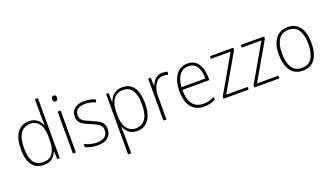

<svg xmlns="http://www.w3.org/2000/svg" viewBox="-82 -1495 3942 2278"><g transform="rotate(-20 1889.5 -356.0)"><path d="M250 -83Q152 -83 102.5 -151.5Q53 -220 53 -350Q53 -488 106 -560Q159 -632 255 -632Q319 -632 358 -599.5Q397 -567 412 -522H415Q413 -574 413 -623V-853H451V-93H420L415 -195H413Q396 -151 357.5 -117Q319 -83 250 -83ZM254 -117Q337 -117 375 -176Q413 -235 413 -341V-374Q413 -481 374.5 -539.5Q336 -598 258 -598Q178 -598 135.5 -535Q93 -472 93 -350Q93 -236 132 -176.5Q171 -117 254 -117Z M635 -818Q653 -818 659.5 -807.5Q666 -797 666 -781Q666 -765 659 -754.5Q652 -744 635 -744Q619 -744 612 -754.5Q605 -765 605 -781Q605 -797 612 -807.5Q619 -818 635 -818ZM654 -622V-93H616V-622Z M1104 -226Q1104 -160 1059.5 -121.5Q1015 -83 927 -83Q879 -83 840 -93Q801 -103 776 -116V-157Q808 -139 847 -128.5Q886 -118 927 -118Q1000 -118 1033 -146.5Q1066 -175 1066 -226Q1066 -260 1049.5 -281Q1033 -302 1003.5 -317.5Q974 -333 935 -349Q892 -366 858.5 -383.5Q825 -401 805.5 -428Q786 -455 786 -500Q786 -560 830.5 -596Q875 -632 954 -632Q995 -632 1031 -624Q1067 -616 1095 -602L1080 -569Q1055 -582 1021 -590Q987 -598 953 -598Q893 -598 858.5 -573Q824 -548 824 -500Q824 -467 839.5 -446.5Q855 -426 884 -412Q913 -398 952 -382Q993 -364 1027.5 -346.5Q1062 -329 1083 -301Q1104 -273 1104 -226Z M1434 -632Q1527 -632 1576 -564.5Q1625 -497 1625 -362Q1625 -225 1572.5 -154Q1520 -83 1428 -83Q1360 -83 1321 -117.5Q1282 -152 1267 -197H1264Q1267 -148 1267 -94V141H1228V-622H1259L1263 -508H1265Q1277 -541 1298 -569Q1319 -597 1352.5 -614.5Q1386 -632 1434 -632ZM1430 -598Q1350 -598 1308.5 -537Q1267 -476 1267 -370V-344Q1267 -232 1309 -175Q1351 -118 1425 -118Q1499 -118 1542.5 -177.5Q1586 -237 1586 -362Q1586 -478 1547.5 -538Q1509 -598 1430 -598Z M1940 -631Q1976 -631 2005 -621L1998 -585Q1984 -589 1969.5 -591.5Q1955 -594 1939 -594Q1892 -594 1861 -565.5Q1830 -537 1813.5 -488.5Q1797 -440 1798 -381V-93H1759V-622H1791L1796 -517H1798Q1813 -561 1848 -596Q1883 -631 1940 -631Z M2257 -632Q2320 -632 2359 -599.5Q2398 -567 2416.5 -512Q2435 -457 2435 -390V-358H2095Q2094 -242 2139.5 -180Q2185 -118 2273 -118Q2313 -118 2345 -126Q2377 -134 2416 -154V-116Q2383 -100 2348.5 -91.5Q2314 -83 2272 -83Q2198 -83 2150 -117Q2102 -151 2079 -212Q2056 -273 2056 -355Q2056 -434 2078.5 -497Q2101 -560 2145.5 -596Q2190 -632 2257 -632ZM2257 -598Q2188 -598 2145.5 -546Q2103 -494 2096 -392H2397Q2398 -451 2383 -498Q2368 -545 2337 -571.5Q2306 -598 2257 -598Z M2835 -93H2518V-120L2788 -589H2539V-622H2834V-595L2564 -127H2835Z M3224 -93H2907V-120L3177 -589H2928V-622H3223V-595L2953 -127H3224Z M3725 -358Q3725 -232 3674 -157.5Q3623 -83 3519 -83Q3418 -83 3365.5 -157.5Q3313 -232 3313 -359Q3313 -488 3367 -560Q3421 -632 3522 -632Q3592 -632 3637 -597.5Q3682 -563 3703.5 -501.5Q3725 -440 3725 -358ZM3353 -359Q3353 -247 3393.5 -182.5Q3434 -118 3519 -118Q3606 -118 3646 -182Q3686 -246 3686 -358Q3686 -429 3669.5 -483Q3653 -537 3617 -567.5Q3581 -598 3522 -598Q3437 -598 3395 -535Q3353 -472 3353 -359Z"/></g></svg>

Font: Noto Sans Telugu UI SemiCondensed ExtraLight
Style: Regular
Weight: 200
Width: 4
Designer: Jelle Bosma - Monotype Design Team
Foundry: Monotype Imaging Inc.
Version: Version 2.005; ttfautohint (v1.8.4.7-5d5b)